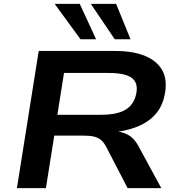

<svg xmlns="http://www.w3.org/2000/svg" viewBox="-20 -967 913 987"><path d="M67 0 179 -705H571Q666 -705 728 -678.5Q790 -652 816 -602Q842 -552 826 -477Q813 -415 774 -374Q735 -333 671.5 -310.5Q608 -288 524 -284L533 -293L571 -292Q609 -290 639 -273.5Q669 -257 690 -219L809 0H636L524 -216Q512 -237 498 -248.5Q484 -260 462 -265Q440 -270 403 -270H259L216 0ZM275 -377H498Q583 -377 626 -403.5Q669 -430 680 -484Q692 -540 658 -566Q624 -592 538 -592H309ZM570 -765 447 -947H577L651 -765ZM394 -765 261 -947H390L474 -765Z"/></svg>

Font: Nunito Sans 10pt Expanded
Style: Bold Italic
Weight: 700
Width: 7
Italic angle: -9°
Designer: Vernon Adams
Foundry: Vernon Adams
Version: Version 3.101;gftools[0.9.27]